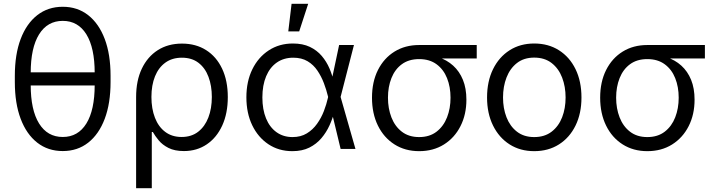

<svg xmlns="http://www.w3.org/2000/svg" viewBox="-20 -774 3705 998"><path d="M306.2 11.2Q229.5 11.2 173.6 -32.5Q117.7 -76.2 87.4 -156.5Q57.1 -236.8 57.1 -347.7V-379.9Q57.1 -491.2 87.4 -571.3Q117.7 -651.4 173.6 -695.1Q229.5 -738.8 306.2 -738.8Q382.8 -738.8 438.5 -695.1Q494.1 -651.4 524.4 -571.3Q554.7 -491.2 554.7 -379.9V-347.7Q554.7 -236.8 524.4 -156.5Q494.1 -76.2 438.5 -32.5Q382.8 11.2 306.2 11.2ZM306.2 -62Q385.7 -62 429 -132.1Q472.2 -202.1 472.2 -332.5V-395Q472.2 -525.4 429 -595.5Q385.7 -665.5 306.2 -665.5Q226.6 -665.5 183.1 -595.5Q139.6 -525.4 139.6 -395V-332.5Q139.6 -202.1 183.1 -132.1Q226.6 -62 306.2 -62ZM116.7 -329.6V-397.9H497.6V-329.6Z M687.5 204.1V-269.5Q687.5 -354.5 717 -416.7Q746.6 -479 800 -513.2Q853.5 -547.4 925.8 -547.4Q998 -547.4 1051.5 -513.4Q1105 -479.5 1134.5 -417Q1164.1 -354.5 1164.1 -269.5Q1164.1 -185.1 1135.3 -121.8Q1106.4 -58.6 1054.9 -23.7Q1003.4 11.2 936 11.2Q887.7 11.2 855.7 -5.1Q823.7 -21.5 804.7 -44.7Q785.6 -67.9 774.4 -87.9H769V204.1ZM923.8 -62Q975.1 -62 1010 -89.1Q1044.9 -116.2 1063 -163.1Q1081.1 -210 1081.1 -270Q1081.1 -328.1 1063.7 -374.5Q1046.4 -420.9 1011.7 -447.5Q977.1 -474.1 925.3 -474.1Q875 -474.1 839.6 -448.5Q804.2 -422.9 785.6 -377Q767.1 -331.1 767.1 -270Q767.1 -209 785.4 -161.9Q803.7 -114.7 838.9 -88.4Q874 -62 923.8 -62Z M1499.5 11.7Q1429.2 11.7 1375.2 -24.2Q1321.3 -60.1 1291 -123Q1260.7 -186 1260.7 -268.1Q1260.7 -350.6 1291.5 -413.6Q1322.3 -476.6 1377 -512.2Q1431.6 -547.9 1502.4 -547.9Q1553.7 -547.9 1590.6 -530.3Q1627.4 -512.7 1652.3 -483.4Q1677.2 -454.1 1692.6 -418.2Q1708 -382.3 1715.3 -346.2H1744.6L1750 -271.5L1827.6 0H1750.5L1684.6 -273.9Q1676.8 -306.6 1663.6 -341.6Q1650.4 -376.5 1630.1 -406.7Q1609.9 -437 1578.9 -455.6Q1547.9 -474.1 1504.4 -474.1Q1455.1 -474.1 1418.9 -449Q1382.8 -423.8 1363.3 -377.4Q1343.8 -331.1 1343.8 -267.6Q1343.8 -205.1 1362.8 -158.7Q1381.8 -112.3 1417.2 -86.9Q1452.6 -61.5 1500.5 -61.5Q1543.5 -61.5 1574.7 -80.6Q1606 -99.6 1627.9 -130.4Q1649.9 -161.1 1663.6 -196.8Q1677.2 -232.4 1684.6 -265.6L1742.7 -540H1819.8L1750 -268.6L1744.6 -195.3H1718.8Q1709.5 -159.2 1692.9 -122.6Q1676.3 -85.9 1650.6 -55.7Q1625 -25.4 1587.9 -6.8Q1550.8 11.7 1499.5 11.7ZM1478.5 -610.8 1495.6 -754.4H1582L1535.2 -610.8Z M2158.7 11.7Q2085.9 11.7 2030.5 -23.4Q1975.1 -58.6 1944.3 -121.3Q1913.6 -184.1 1913.6 -266.1Q1913.6 -348.6 1944.6 -410.2Q1975.6 -471.7 2030.8 -505.9Q2085.9 -540 2158.7 -540H2458V-470.2H2230L2158.7 -466.8Q2105 -466.8 2068.8 -440.2Q2032.7 -413.6 2014.6 -367.9Q1996.6 -322.3 1996.6 -266.1Q1996.6 -210.4 2014.6 -163.8Q2032.7 -117.2 2068.8 -89.4Q2105 -61.5 2158.7 -61.5Q2212.9 -61.5 2249.3 -89.6Q2285.6 -117.7 2303.7 -164.1Q2321.8 -210.4 2321.8 -266.1Q2321.8 -322.3 2303.7 -367.7Q2285.6 -413.1 2249.3 -439.9Q2212.9 -466.8 2158.7 -466.8V-492.2Q2212.9 -492.2 2257.8 -477.3Q2302.7 -462.4 2335.4 -432.9Q2368.2 -403.3 2386.2 -359.1Q2404.3 -314.9 2404.3 -255.9Q2404.3 -178.7 2373.5 -118.2Q2342.8 -57.6 2287.4 -22.9Q2231.9 11.7 2158.7 11.7Z M2756.8 11.7Q2684.1 11.7 2628.9 -23.4Q2573.7 -58.6 2542.7 -121.6Q2511.7 -184.6 2511.7 -267.1Q2511.7 -351.1 2542.7 -414.3Q2573.7 -477.5 2628.9 -512.7Q2684.1 -547.9 2756.8 -547.9Q2830.1 -547.9 2885.5 -512.7Q2940.9 -477.5 2971.7 -414.3Q3002.4 -351.1 3002.4 -267.1Q3002.4 -184.6 2971.7 -121.6Q2940.9 -58.6 2885.5 -23.4Q2830.1 11.7 2756.8 11.7ZM2756.8 -61.5Q2811 -61.5 2847.4 -89.6Q2883.8 -117.7 2901.9 -164.3Q2919.9 -210.9 2919.9 -267.1Q2919.9 -323.7 2901.9 -370.8Q2883.8 -418 2847.4 -446.3Q2811 -474.6 2756.8 -474.6Q2703.1 -474.6 2667 -446.3Q2630.9 -418 2612.8 -371.1Q2594.7 -324.2 2594.7 -267.1Q2594.7 -210.9 2612.8 -164.3Q2630.9 -117.7 2667 -89.6Q2703.1 -61.5 2756.8 -61.5Z M3344.7 11.7Q3272 11.7 3216.6 -23.4Q3161.1 -58.6 3130.4 -121.3Q3099.6 -184.1 3099.6 -266.1Q3099.6 -348.6 3130.6 -410.2Q3161.6 -471.7 3216.8 -505.9Q3272 -540 3344.7 -540H3644V-470.2H3416L3344.7 -466.8Q3291 -466.8 3254.9 -440.2Q3218.8 -413.6 3200.7 -367.9Q3182.6 -322.3 3182.6 -266.1Q3182.6 -210.4 3200.7 -163.8Q3218.8 -117.2 3254.9 -89.4Q3291 -61.5 3344.7 -61.5Q3398.9 -61.5 3435.3 -89.6Q3471.7 -117.7 3489.7 -164.1Q3507.8 -210.4 3507.8 -266.1Q3507.8 -322.3 3489.7 -367.7Q3471.7 -413.1 3435.3 -439.9Q3398.9 -466.8 3344.7 -466.8V-492.2Q3398.9 -492.2 3443.8 -477.3Q3488.8 -462.4 3521.5 -432.9Q3554.2 -403.3 3572.3 -359.1Q3590.3 -314.9 3590.3 -255.9Q3590.3 -178.7 3559.6 -118.2Q3528.8 -57.6 3473.4 -22.9Q3418 11.7 3344.7 11.7Z"/></svg>

Font: V-Inter
Style: Regular-375
Weight: 375
Designer: Rasmus Andersson
Foundry: rsms
Version: Version 4.000;git-4146feb